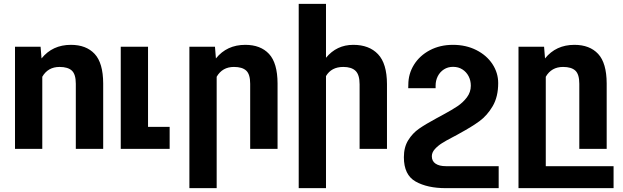

<svg xmlns="http://www.w3.org/2000/svg" viewBox="-20 -770 3221 993"><path d="M198.7 -373V0H57.6V-528.3H189.9L194.8 -467.8Q251.5 -538.1 346.7 -538.1Q425.8 -538.1 469.5 -491.2Q513.2 -444.3 513.7 -338.9V0H372.1V-336.9Q372.1 -385.7 351.6 -404.8Q331.1 -423.8 288.1 -423.8Q228 -423.8 198.7 -373Z M857.4 -113.8V0H604.5V-528.3H745.6V-113.8Z M1100.6 -373V203.1H959.5V-528.3H1091.8L1096.7 -467.8Q1153.3 -538.1 1248.5 -538.1Q1327.6 -538.1 1371.3 -491.2Q1415 -444.3 1415.5 -338.9V0H1273.9V-336.9Q1273.9 -385.7 1253.4 -404.8Q1232.9 -423.8 1189.9 -423.8Q1129.9 -423.8 1100.6 -373Z M1666 -376.5V203.1H1524.9V-750H1666V-471.2Q1721.2 -538.1 1807.1 -538.1Q1889.2 -538.1 1935.1 -489.7Q1981 -441.4 1981.4 -335.4V0H1839.8V-334Q1839.8 -383.3 1818.8 -403.6Q1797.9 -423.8 1755.4 -423.8Q1693.8 -423.8 1666 -376.5Z M2285.6 89.4H2559.1V203.1H2285.6Q2190.4 203.1 2129.6 168.9Q2068.8 134.8 2068.8 43Q2068.8 -8.8 2091.3 -44.9Q2113.8 -81.1 2147 -104.2Q2180.2 -127.4 2237.3 -158.2L2263.7 -172.4L2275.9 -179.2Q2318.4 -202.1 2346.4 -220.9Q2374.5 -239.7 2394.8 -266.6Q2415 -293.5 2415 -326.7Q2415 -353.5 2403.6 -375.7Q2392.1 -397.9 2371.3 -411.1Q2350.6 -424.3 2323.2 -424.3Q2296.4 -424.3 2275.9 -411.1Q2255.4 -397.9 2244.1 -375.7Q2232.9 -353.5 2232.9 -327.1V-314H2091.3L2091.8 -332Q2091.8 -388.2 2121.1 -435.3Q2150.4 -482.4 2203.1 -510.3Q2255.9 -538.1 2322.3 -538.1Q2390.1 -538.1 2443.6 -511Q2497.1 -483.9 2526.9 -438.5Q2556.6 -393.1 2556.6 -340.3Q2556.6 -269.5 2528.1 -220.9Q2499.5 -172.4 2459.7 -143.3Q2419.9 -114.3 2358.9 -81.1L2343.3 -72.3L2320.3 -60.1Q2287.1 -43 2265.9 -29.5Q2244.6 -16.1 2229 1.2Q2213.4 18.6 2213.4 38.1Q2213.4 63.5 2232.7 76.4Q2252 89.4 2285.6 89.4Z M3153.3 89.4V203.1H2661.6V-528.3H2793.9L2798.8 -467.8Q2855.5 -538.1 2950.7 -538.1Q3029.8 -538.1 3073.5 -491.2Q3117.2 -444.3 3117.7 -338.9V0H2976.1V-336.9Q2976.1 -385.7 2955.6 -404.8Q2935.1 -423.8 2892.1 -423.8Q2832 -423.8 2802.7 -373V89.4Z"/></svg>

Font: Mardoto
Style: Bold
Weight: 700
Designer: Christian Robertson, Vahan Hovhannisyan
Foundry: Google
Version: Version 1.000